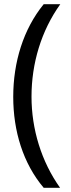

<svg xmlns="http://www.w3.org/2000/svg" viewBox="-20 -736 337 914"><path d="M43 -275C43 -112 90 42 188 158H266C177 33 130 -121 130 -276C130 -434 176 -589 267 -716H188C91 -597 43 -440 43 -275Z"/></svg>

Font: Noto Sans Myanmar UI SemiCondensed
Style: Regular
Weight: 400
Width: 4
Designer: Monotype Design Team
Foundry: Monotype Imaging Inc.
Version: Version 2.103